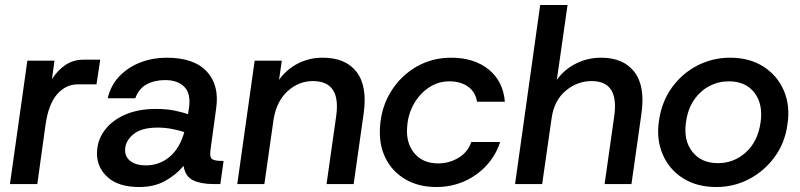

<svg xmlns="http://www.w3.org/2000/svg" viewBox="-20 -740 3216 772"><path d="M20 0 90 -496H199L189 -422Q212 -458 243.5 -479Q275 -500 316 -500H383L368 -401H294Q245 -401 210 -361.5Q175 -322 163 -238L130 0Z M540 12Q457 12 413.5 -27Q370 -66 370 -122Q370 -174 399.5 -214.5Q429 -255 482 -278.5Q535 -302 607 -302Q651 -302 683.5 -295Q716 -288 736 -281L740 -307Q748 -364 721 -391Q694 -418 644 -418Q602 -418 570 -401Q538 -384 524 -345H413Q426 -399 461.5 -435Q497 -471 546 -489.5Q595 -508 650 -508Q760 -508 811.5 -452.5Q863 -397 849 -303L827 -142Q822 -110 831.5 -101.5Q841 -93 872 -93H879L866 0H838Q788 0 756.5 -15Q725 -30 718 -73Q688 -37 644 -12.5Q600 12 540 12ZM483 -136Q483 -108 505.5 -91.5Q528 -75 566 -75Q621 -75 662 -109.5Q703 -144 721 -209Q700 -216 671.5 -221.5Q643 -227 614 -227Q548 -227 515.5 -199.5Q483 -172 483 -136Z M1293 0 1332 -275Q1351 -414 1238 -414Q1181 -414 1136.5 -373.5Q1092 -333 1080 -260L1043 0H934L1004 -496H1113L1102 -419Q1132 -461 1177.5 -484.5Q1223 -508 1278 -508Q1370 -508 1414 -450.5Q1458 -393 1442 -282L1402 0Z M1735 12Q1663 12 1610 -19Q1557 -50 1530 -104.5Q1503 -159 1508 -230Q1513 -309 1552 -372Q1591 -435 1654 -471.5Q1717 -508 1794 -508Q1886 -508 1944.5 -461Q2003 -414 2010 -331H1898Q1892 -370 1862 -391.5Q1832 -413 1787 -413Q1742 -413 1704.5 -388Q1667 -363 1643.5 -321Q1620 -279 1617 -228Q1612 -165 1646 -124Q1680 -83 1742 -83Q1786 -83 1823.5 -105.5Q1861 -128 1875 -169H1991Q1973 -114 1934.5 -73Q1896 -32 1844.5 -10Q1793 12 1735 12Z M2411 0 2450 -275Q2469 -414 2359 -414Q2301 -414 2254.5 -375Q2208 -336 2198 -265L2160 0H2051L2152 -720H2262L2219 -419Q2249 -461 2296 -484.5Q2343 -508 2397 -508Q2487 -508 2531 -450.5Q2575 -393 2559 -282L2519 0Z M2860 12Q2782 12 2726 -23.5Q2670 -59 2644 -120.5Q2618 -182 2630 -257Q2641 -332 2682 -388.5Q2723 -445 2784 -476.5Q2845 -508 2916 -508Q2994 -508 3050 -472Q3106 -436 3132 -375Q3158 -314 3146 -239Q3136 -165 3094.5 -108.5Q3053 -52 2992 -20Q2931 12 2860 12ZM2867 -84Q2931 -84 2979 -127.5Q3027 -171 3038 -247Q3049 -320 3014 -366.5Q2979 -413 2910 -413Q2869 -413 2832.5 -394Q2796 -375 2770.5 -338Q2745 -301 2738 -247Q2728 -175 2764 -129.5Q2800 -84 2867 -84Z"/></svg>

Font: Host Grotesk Medium
Style: Italic
Weight: 500
Italic angle: -8°
Designer: Doğukan Karapınar based on Poppins by Indian Type Foundry, Jonny Pinhorn
Foundry: Element Type
Version: Version 1.001; ttfautohint (v1.8.4.7-5d5b)